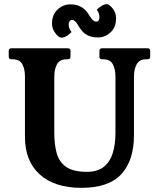

<svg xmlns="http://www.w3.org/2000/svg" viewBox="-20 -892 751 923"><path d="M689 -660Q702 -660 702 -647V-620Q702 -607 689 -607H683Q650 -607 637 -583Q624 -559 624 -524V-242Q624 -121 563.5 -55Q503 11 372 11Q242 11 171 -53.5Q100 -118 100 -233V-524Q100 -559 87.5 -583Q75 -607 41 -607H35Q22 -607 22 -620V-647Q22 -660 35 -660H305Q319 -660 319 -647V-620Q319 -607 305 -607H300Q267 -607 254 -583Q241 -559 241 -524V-251Q241 -202 251.5 -159.5Q262 -117 295.5 -91.5Q329 -66 398 -66Q449 -66 479 -90Q509 -114 522 -156Q535 -198 535 -251V-524Q535 -559 522.5 -583Q510 -607 476 -607H471Q458 -607 458 -620V-647Q458 -660 471 -660ZM413 -812Q429 -788 442 -788Q451 -788 454.5 -794.5Q458 -801 458 -808Q458 -817 455.5 -826Q453 -835 445 -845Q453 -853 466.5 -862.5Q480 -872 494 -872Q505 -872 521.5 -851.5Q538 -831 538 -804Q538 -761 511.5 -736.5Q485 -712 452 -712Q422 -712 403 -721.5Q384 -731 373 -745Q362 -759 355 -771Q341 -796 327 -796Q318 -796 314 -789Q310 -782 310 -775Q310 -756 324 -738Q317 -730 303 -720.5Q289 -711 274 -711Q263 -711 246.5 -732Q230 -753 230 -778Q230 -822 257 -846.5Q284 -871 317 -871Q347 -871 366 -861Q385 -851 396 -837Q407 -823 413 -812Z"/></svg>

Font: Young Serif
Style: Regular
Weight: 400
Designer: Bastien Sozeau
Foundry: NBR — Bastien Sozeau
Version: Version 3.004; ttfautohint (v1.8.4.7-5d5b);gftools[0.9.33]